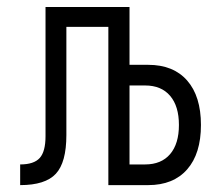

<svg xmlns="http://www.w3.org/2000/svg" viewBox="-20 -538 626 558"><path d="M38.6 0V-60.1Q78.6 -60.1 95.5 -78.9Q112.3 -97.7 112.3 -142.1V-517.6H356.4V-349.6H410.6Q483.9 -349.6 523.9 -304Q564 -258.3 564 -174.8Q564 -91.3 523.9 -45.7Q483.9 0 410.6 0H294.9V-460H172.9V-145.5Q172.9 -65.9 142.3 -33Q111.8 0 38.6 0ZM401.9 -289.6H356.4V-60.1H401.9Q448.7 -60.1 474.4 -90.1Q500 -120.1 500 -174.8Q500 -229.5 474.4 -259.5Q448.7 -289.6 401.9 -289.6Z"/></svg>

Font: Caskaydia Cove Light
Style: Regular
Weight: 300
Monospace: yes
Designer: Aaron Bell
Foundry: Saja Typeworks
Version: Version 4.300; ttfautohint (v1.8.3)